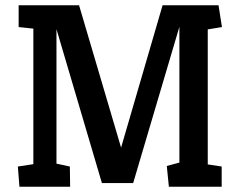

<svg xmlns="http://www.w3.org/2000/svg" viewBox="-20 -711 915 731"><path d="M54 0 48 -77 107 -86V-602L51 -608V-691H281L441 -149L599 -691H812L825 -608L771 -599V-85L824 -77V0H623L615 -79L663 -92V-609L487 -14H368L195 -600V-88L246 -77L247 0Z"/></svg>

Font: Kreon Light Medium
Style: Regular
Weight: 500
Version: Version 2.002